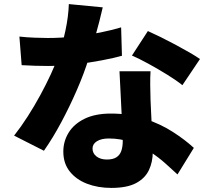

<svg xmlns="http://www.w3.org/2000/svg" viewBox="-20 -848 1040 940"><path d="M75 -669Q110 -665 149.5 -663.5Q189 -662 214 -662Q280 -662 346.5 -669.5Q413 -677 471.5 -689Q530 -701 573 -714L577 -575Q538 -564 478 -552.5Q418 -541 349.5 -533Q281 -525 215 -525Q184 -525 152.5 -526Q121 -527 86 -529ZM483 -812Q477 -785 466.5 -744Q456 -703 443 -656.5Q430 -610 415 -564Q393 -492 357.5 -410Q322 -328 280 -249.5Q238 -171 195 -110L49 -184Q83 -227 116 -278.5Q149 -330 178 -383.5Q207 -437 229.5 -486Q252 -535 266 -574Q286 -631 300.5 -699Q315 -767 317 -828ZM717 -499Q715 -467 715.5 -431.5Q716 -396 717 -359Q718 -338 719.5 -303.5Q721 -269 723 -230.5Q725 -192 726.5 -158Q728 -124 728 -105Q728 -55 709 -15Q690 25 646 48.5Q602 72 525 72Q459 72 406 51.5Q353 31 321.5 -8.5Q290 -48 290 -106Q290 -156 316 -198.5Q342 -241 394 -266.5Q446 -292 523 -292Q613 -292 689.5 -266.5Q766 -241 826.5 -202Q887 -163 929 -124L849 6Q823 -18 789 -48.5Q755 -79 712.5 -106.5Q670 -134 620 -152Q570 -170 513 -170Q476 -170 454.5 -156.5Q433 -143 433 -121Q433 -97 452.5 -82Q472 -67 503 -67Q533 -67 550 -78Q567 -89 574 -109.5Q581 -130 581 -158Q581 -177 579 -218Q577 -259 574.5 -309.5Q572 -360 569.5 -410.5Q567 -461 565 -499ZM873 -431Q843 -455 798.5 -482.5Q754 -510 707.5 -535.5Q661 -561 626 -576L704 -696Q731 -684 766.5 -666.5Q802 -649 838.5 -629.5Q875 -610 907 -591.5Q939 -573 959 -559Z"/></svg>

Font: Noto Sans JP Thin Black
Style: Regular
Weight: 900
Version: Version 2.004-H2;hotconv 1.0.118;makeotfexe 2.5.65603